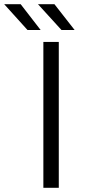

<svg xmlns="http://www.w3.org/2000/svg" viewBox="-94 -901 416 921"><path d="M188 0V-700H114V0ZM264 -757 167 -881H88L201 -757ZM101 -757 5 -881H-74L38 -757Z"/></svg>

Font: Montserrat Z
Style: Regular
Weight: 400
Designer: Julieta Ulanovsky
Foundry: Julieta Ulanovsky
Version: Version 8.000